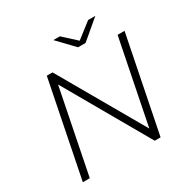

<svg xmlns="http://www.w3.org/2000/svg" viewBox="-192 -1047 1197 1219"><g transform="rotate(-30 407.0 -437.5)"><path d="M70 0 210 -700H252L606 -84L729 -700H780L640 0H597L244 -616L121 0ZM472 -757 359 -875H407L502 -788L614 -875H667L527 -757Z"/></g></svg>

Font: Montserrat Light
Style: Italic
Weight: 300
Italic angle: -11.3°
Designer: Julieta Ulanovsky
Foundry: Julieta Ulanovsky
Version: Version 9.000; ttfautohint (v1.8.4.7-5d5b)